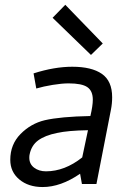

<svg xmlns="http://www.w3.org/2000/svg" viewBox="-20 -761 531 794"><path d="M22.5 0ZM130 -395 118.8 -457.5Q205 -485 278.8 -485Q358.8 -485 401.2 -455.6Q443.8 -426.2 443.8 -358.8Q443.8 -332.5 438.8 -307.5L378.8 0H318.8L311.2 -42.5Q231.2 12.5 156.2 12.5Q97.5 12.5 60 -18.8Q22.5 -50 22.5 -100Q22.5 -163.8 65 -206.9Q107.5 -250 165 -263.8Q230 -278.8 353.8 -281.2Q363.8 -323.8 363.8 -348.8Q363.8 -385 341.2 -400.6Q318.8 -416.2 263.8 -416.2Q236.2 -416.2 198.1 -410Q160 -403.8 130 -395ZM320 -110 343.8 -222.5Q261.2 -221.2 216.2 -211.2Q166.2 -201.2 138.1 -180.6Q110 -160 102.5 -122.5Q101.2 -117.5 101.2 -108.8Q101.2 -82.5 121.2 -67.5Q141.2 -52.5 170 -52.5Q247.5 -52.5 320 -110ZM356.2 -533.8 197.5 -687.5 250 -741.2 405 -581.2Z"/></svg>

Font: Cambay
Style: Italic
Weight: 400
Italic angle: -11°
Designer: Pooja Saxena
Foundry: Pooja Saxena
Version: Version 1.019;PS 001.019;hotconv 1.0.70;makeotf.lib2.5.58329